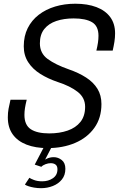

<svg xmlns="http://www.w3.org/2000/svg" viewBox="-20 -766 623 1006"><path d="M261.5 57.5Q284.5 57.5 303.5 72.5Q322.5 87.5 322.5 118.5Q322.5 152 304.2 174.5Q286 197 257 208.5Q228 220 195 220Q176.5 220 159 217Q141.5 214 128.5 209.5Q115.5 205 110.5 201L134 165.5Q140 170 158 177Q176 184 201 184Q233.5 184 257.2 167.8Q281 151.5 281 121Q281 104 271.2 96.5Q261.5 89 245.5 89Q233 89 218.8 94.2Q204.5 99.5 196.5 108L162 96.5L208.5 7.5H249L207 88.5L200 85.5Q206 75 223.8 66.2Q241.5 57.5 261.5 57.5ZM229.5 10Q166 10 119 -8.2Q72 -26.5 46.5 -62.2Q21 -98 21 -151Q21 -175.5 24.8 -196Q28.5 -216.5 35 -243.5H120Q113.5 -217.5 110.8 -199.5Q108 -181.5 108 -164Q108 -111 141.2 -89Q174.5 -67 238 -67Q292 -67 334.5 -81.8Q377 -96.5 401.5 -127.2Q426 -158 426 -206.5Q426 -254 387.2 -284.5Q348.5 -315 282 -336.5Q231.5 -353.5 191.2 -378.8Q151 -404 127.8 -440Q104.5 -476 104.5 -523.5Q104.5 -577 125.2 -618.5Q146 -660 183 -688.5Q220 -717 269 -731.8Q318 -746.5 375 -746.5Q438.5 -746.5 485.2 -728.8Q532 -711 557.5 -676.5Q583 -642 583 -591Q583 -569 579.5 -547Q576 -525 570.5 -501H485Q490.5 -524 493.2 -542.2Q496 -560.5 496 -578.5Q496 -629.5 462.5 -649.5Q429 -669.5 366 -669.5Q315 -669.5 275 -656Q235 -642.5 212 -613.8Q189 -585 189 -539Q189 -486.5 230 -456.8Q271 -427 339.5 -403Q393 -384.5 431.5 -359.5Q470 -334.5 490.8 -300.5Q511.5 -266.5 511.5 -221Q511.5 -147.5 474.2 -95.8Q437 -44 373.2 -17Q309.5 10 229.5 10Z"/></svg>

Font: Epilogue
Style: Italic
Weight: 400
Italic angle: -12°
Designer: Tyler Finck
Foundry: Etcetera Type Co
Version: Version 2.112